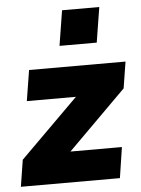

<svg xmlns="http://www.w3.org/2000/svg" viewBox="-53 -775 598 817"><g transform="rotate(-5 246.5 -366.5)"><path d="M3 0 21 -114 310 -401 315 -361H60L81 -492H493L475 -379L180 -85L175 -131H446L426 0ZM219 -583 243 -733H402L378 -583Z"/></g></svg>

Font: Nunito Sans 12pt ExtraLight 12pt Black
Style: Italic
Weight: 900
Italic angle: -9°
Version: Version 3.101;gftools[0.9.27]